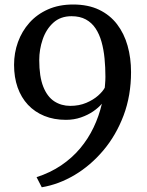

<svg xmlns="http://www.w3.org/2000/svg" viewBox="-20 -772 645 840"><path d="M299.8 -752.3Q365.4 -752.3 413.2 -729.5Q461 -706.6 492.1 -666Q523.2 -625.3 538.2 -571.8Q553.3 -518.3 553.3 -456.6Q553.3 -353.6 520.7 -266.9Q488 -180.3 432.3 -114.2Q376.6 -48.1 306.9 -6.6Q237.2 34.9 162.7 47.3L140 3.1Q200.1 -16.4 247.6 -48.5Q295.1 -80.6 330.4 -122.6Q365.7 -164.6 389.4 -214.3Q413.2 -264 425.7 -318.2Q410.8 -300.6 387.5 -284.6Q364.1 -268.6 333.9 -258.2Q303.7 -247.7 268.5 -247.7Q215.8 -247.7 173.9 -264.9Q132 -282 102.3 -313.6Q72.7 -345.3 57.1 -389.5Q41.5 -433.7 41.5 -488.2Q41.5 -540.5 58.6 -587.9Q75.7 -635.3 108.7 -672.4Q141.7 -709.5 189.9 -730.9Q238 -752.3 299.8 -752.3ZM287.5 -308.8Q326.2 -308.8 357.3 -322Q388.4 -335.2 409.3 -353.8Q430.2 -372.4 438.4 -388.5Q439 -396.4 439.7 -404.4Q440.4 -412.5 440.8 -420.4Q441.2 -428.4 441.2 -435.8Q441.2 -477.2 437.4 -516.3Q433.6 -555.4 424.2 -588.9Q414.8 -622.5 398.1 -647.7Q381.3 -673 355.5 -687Q329.7 -701.1 293 -701.1Q244.5 -701.1 213.1 -672.5Q181.8 -644 166.8 -599.8Q151.7 -555.7 151.7 -509.3Q151.7 -437 169.2 -392.9Q186.7 -348.8 217.4 -328.8Q248.2 -308.8 287.5 -308.8Z"/></svg>

Font: Merriweather 7pt Light
Style: Regular
Weight: 300
Designer: Eben Sorkin
Foundry: Eben Sorkin
Version: Version 2.200;gftools[0.9.31]